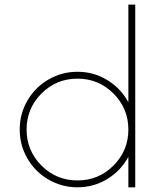

<svg xmlns="http://www.w3.org/2000/svg" viewBox="-20 -798 660 818"><path d="M310.1 -492.2Q379.4 -492.2 437.3 -456.8Q495.1 -421.4 526.9 -362.3V-778.3H556.2V-246.1V0H526.9V-129.9Q495.1 -70.8 437.3 -35.4Q379.4 0 310.1 0Q243.2 0 186.5 -33Q129.9 -65.9 96.9 -122.6Q64 -179.2 64 -246.1Q64 -313 96.9 -369.6Q129.9 -426.3 186.5 -459.2Q243.2 -492.2 310.1 -492.2ZM463.6 -399.4Q400.4 -462.9 310.1 -462.9Q219.7 -462.9 156.5 -399.4Q93.3 -335.9 93.3 -246.1Q93.3 -156.2 156.5 -92.8Q219.7 -29.3 310.1 -29.3Q400.4 -29.3 463.6 -92.8Q526.9 -156.2 526.9 -246.1Q526.9 -335.9 463.6 -399.4Z"/></svg>

Font: Cherry
Style: Light
Weight: 300
Designer: Amin Abedi
Version: Version 1.00 ; ttfautohint (v1.6)